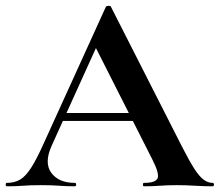

<svg xmlns="http://www.w3.org/2000/svg" viewBox="-28 -653 770 673"><path d="M171 -229 186 -257H474L481 -229ZM717 -12Q722 -12 722 -6Q722 0 717 0Q687 0 654.5 -2Q622 -4 592 -4Q558 -4 533 -2Q508 0 477 0Q473 0 473 -6Q473 -12 477 -12Q518 -12 524.5 -28.5Q531 -45 506 -94L303 -495L352 -581L153 -142Q126 -82 152 -47Q178 -12 234 -12Q239 -12 239 -6Q239 0 234 0Q204 0 179 -2Q154 -4 116 -4Q77 -4 53.5 -2Q30 0 -4 0Q-8 0 -8 -6Q-8 -12 -4 -12Q23 -12 42.5 -23.5Q62 -35 81.5 -65.5Q101 -96 126 -152L343 -629Q344 -632 352 -632.5Q360 -633 361 -629L611 -137Q635 -90 652.5 -62.5Q670 -35 685.5 -23.5Q701 -12 717 -12Z"/></svg>

Font: Cormorant Infant Light
Style: Bold
Weight: 700
Version: Version 4.001